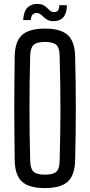

<svg xmlns="http://www.w3.org/2000/svg" viewBox="-20 -953 460 980"><path d="M209.5 7Q128 7 92 -26.2Q56 -59.5 55 -135.5Q54 -211.5 53.5 -276.2Q53 -341 53 -402.2Q53 -463.5 53.5 -527.2Q54 -591 55 -664Q56 -740.5 92 -773.8Q128 -807 209.5 -807Q290.5 -807 326.2 -773.8Q362 -740.5 363.5 -664Q365.5 -591 366.2 -527.2Q367 -463.5 367 -402.2Q367 -341 366.2 -276.2Q365.5 -211.5 363.5 -135.5Q362 -59.5 326.2 -26.2Q290.5 7 209.5 7ZM209.5 -61.5Q251.5 -61.5 267.8 -76.8Q284 -92 284.5 -133Q286.5 -210 287.5 -274.5Q288.5 -339 288.5 -399.5Q288.5 -460 287.5 -524.8Q286.5 -589.5 284.5 -667Q284 -708 267.8 -723.5Q251.5 -739 209.5 -739Q167.5 -739 151.2 -723.5Q135 -708 134 -667Q132 -591.5 131.2 -527.5Q130.5 -463.5 130.5 -403Q130.5 -342.5 131.2 -277.2Q132 -212 134 -133Q135 -92 151.2 -76.8Q167.5 -61.5 209.5 -61.5ZM283 -926.5H321.5Q321 -884.5 303.2 -864.8Q285.5 -845 254.5 -845Q235 -845 223.2 -851.2Q211.5 -857.5 203 -866Q194.5 -874.5 186.2 -880.5Q178 -886.5 165.5 -886.5Q155 -886.5 147.2 -879.2Q139.5 -872 136.5 -850.5H98Q101.5 -896.5 120.8 -914.8Q140 -933 169 -933Q189.5 -933 201.2 -926.8Q213 -920.5 220.8 -912.2Q228.5 -904 236.2 -897.8Q244 -891.5 256 -891.5Q271 -891.5 276.8 -901.2Q282.5 -911 283 -926.5Z"/></svg>

Font: Big Shoulders Text Thin
Style: Regular
Weight: 400
Version: Version 2.002